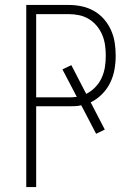

<svg xmlns="http://www.w3.org/2000/svg" viewBox="-20 -755 540 775"><path d="M86 0V-735H258Q284 -735 310 -729.5Q336 -724 359 -711Q382 -698 399.5 -678Q417 -658 428 -633.5Q439 -609 443 -583Q447 -557 447 -530Q447 -502 442 -474Q437 -446 424.5 -420.5Q412 -395 391.5 -374.5Q371 -354 346 -342L403 -232L368 -215L308 -330Q296 -327 283 -326.5Q270 -326 258 -326H126V0ZM258 -362Q266 -362 274 -362.5Q282 -363 290 -364L232 -475L268 -492L328 -376Q348 -386 364.5 -403Q381 -420 390.5 -441Q400 -462 403.5 -484.5Q407 -507 407 -530Q407 -552 404 -573Q401 -594 393 -613.5Q385 -633 371 -650Q357 -667 339 -678Q321 -689 300 -693.5Q279 -698 258 -698H126V-362Z"/></svg>

Font: Zed Sans Extralight
Style: Regular
Weight: 200
Designer: Belleve Invis
Foundry: Belleve Invis
Version: Version 1.0.0; ttfautohint (v1.8.4)